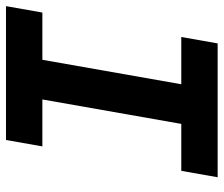

<svg xmlns="http://www.w3.org/2000/svg" viewBox="-72 -661 733 629"><g transform="rotate(-90 294.5 -346.5)"><path d="M28.3 0 49.3 -119.1H203.1L283.2 -574.2H129.4L150.4 -693.4H588.9L567.9 -574.2H413.1L333 -119.1H487.8L466.8 0Z"/></g></svg>

Font: Cascadia Mono
Style: Bold Italic
Weight: 700
Italic angle: -10°
Monospace: yes
Designer: Aaron Bell
Foundry: Saja Typeworks
Version: Version 2404.023; ttfautohint (v1.8.4)